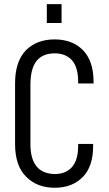

<svg xmlns="http://www.w3.org/2000/svg" viewBox="-20 -887 518 915"><path d="M51.8 -201.2V-489.3Q51.8 -593.8 103.5 -647.5Q155.3 -699.2 240.2 -699.2Q323.2 -699.2 374 -649.4Q425.8 -597.7 425.8 -498V-489.3H352.5V-496.1Q352.5 -567.4 322.3 -600.6Q292 -632.8 241.2 -632.8Q183.6 -632.8 154.3 -596.7Q125 -560.5 125 -482.4V-200.2Q125 -59.6 241.2 -57.6Q293 -57.6 323.2 -90.8Q352.5 -125 352.5 -192.4V-201.2H423.8V-191.4Q423.8 -91.8 373 -42Q322.3 7.8 241.2 7.8Q156.2 7.8 104.5 -44.9Q51.8 -96.7 51.8 -201.2ZM203.1 -867.2H273.4V-777.3H203.1Z"/></svg>

Font: Dinish Condensed
Style: Regular
Weight: 400
Width: 3
Designer: Bert Driehuis
Foundry: Playbeing
Version: Version 3.006; git-39231f3c-release